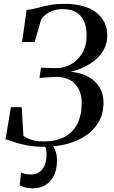

<svg xmlns="http://www.w3.org/2000/svg" viewBox="-20 -772 606 1021"><path d="M214.5 8.5Q162 8.5 122.5 0.8Q83 -7 55 -16.8Q27 -26.5 9.5 -31.5L38 -202H95.5L104.5 -49Q116.5 -41.5 131 -34.8Q145.5 -28 165.8 -24Q186 -20 214 -20Q277 -20 322 -43.5Q367 -67 390.8 -112.8Q414.5 -158.5 414.5 -225Q414.5 -287.5 379 -325.5Q343.5 -363.5 276 -363.5L190 -357.5L198 -412L269.5 -409.5Q315 -408 353.8 -428.2Q392.5 -448.5 416.5 -488Q440.5 -527.5 440.5 -584Q440.5 -652.5 408.2 -688Q376 -723.5 314 -723.5Q271.5 -723.5 242.8 -707.5Q214 -691.5 199 -669.5L164.5 -548.5H97.5L121.5 -719.5Q148 -721 176.2 -729Q204.5 -737 239.8 -744.2Q275 -751.5 322.5 -751.5Q434 -751.5 492.2 -705Q550.5 -658.5 550.5 -584Q550.5 -543 533.5 -510.8Q516.5 -478.5 488.2 -454.5Q460 -430.5 425.2 -414.5Q390.5 -398.5 355.5 -390Q408 -386 447.2 -365.2Q486.5 -344.5 508.5 -309.2Q530.5 -274 530.5 -226.5Q530.5 -170 506.2 -126.2Q482 -82.5 438.8 -52.5Q395.5 -22.5 338.2 -7Q281 8.5 214.5 8.5ZM232 -14 252 -12Q264.5 4 273.8 27.5Q283 51 283 81Q283 129 266.5 162.2Q250 195.5 220.8 212.5Q191.5 229.5 153 229.5Q132.5 229.5 113.8 224.8Q95 220 84.5 213L92 145.5Q100 149.5 113.8 152.8Q127.5 156 144.5 156Q184.5 155.5 206 127Q227.5 98.5 227.5 51Q228 29.5 222.8 14Q217.5 -1.5 212 -12Z"/></svg>

Font: Merriweather 144pt
Style: Italic
Weight: 400
Italic angle: -7.8°
Version: Version 2.101